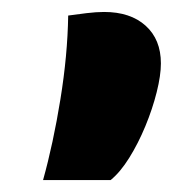

<svg xmlns="http://www.w3.org/2000/svg" viewBox="-20 -755 289 321"><path d="M52 -454Q69 -515 81 -589Q93 -663 94 -729Q108 -731 124.5 -733Q141 -735 154 -735Q198 -735 223.5 -712Q249 -689 249 -649Q249 -629 242 -601Q235 -573 223 -544Q211 -515 196 -491Q181 -467 165 -454Z"/></svg>

Font: Sansita Swashed Light Black
Style: Regular
Weight: 900
Version: Version 1.003